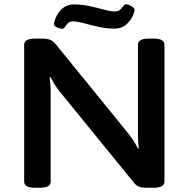

<svg xmlns="http://www.w3.org/2000/svg" viewBox="-20 -884 890 906"><path d="M148 2Q119 2 106.5 -5.5Q94 -13 94 -27V-673Q94 -687 106.5 -694.5Q119 -702 148 -702H179Q202 -702 216 -696.5Q230 -691 244 -674L588 -251Q601 -234 613 -215Q625 -196 631 -183L635 -184Q633 -198 632 -215.5Q631 -233 631 -252V-673Q631 -687 643.5 -694.5Q656 -702 684 -702H703Q731 -702 743.5 -694.5Q756 -687 756 -673V-27Q756 -13 743.5 -5.5Q731 2 703 2H671Q649 2 636 -3Q623 -8 612 -22L260 -454Q248 -469 236.5 -488Q225 -507 218 -520L214 -519Q216 -504 217.5 -486.5Q219 -469 219 -451V-27Q219 -13 206.5 -5.5Q194 2 166 2ZM273 -748Q266 -748 250.5 -754Q235 -760 235 -770Q235 -777 237 -784Q239 -791 241 -796Q270 -863 328 -863Q367 -863 403.5 -855Q440 -847 470.5 -838.5Q501 -830 522 -830Q538 -830 547 -838.5Q556 -847 562 -855.5Q568 -864 575 -864Q585 -864 600 -855Q615 -846 615 -837Q615 -829 606 -808Q593 -782 572.5 -765.5Q552 -749 522 -749Q482 -749 444.5 -757.5Q407 -766 375.5 -774.5Q344 -783 324 -783Q308 -783 300 -774Q292 -765 286.5 -756.5Q281 -748 273 -748Z"/></svg>

Font: Asap Expanded SemiBold
Style: Regular
Weight: 600
Width: 7
Designer: Pablo Cosgaya
Foundry: Omnibus-Type
Version: Version 3.001; ttfautohint (v1.8.4.7-5d5b)